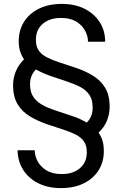

<svg xmlns="http://www.w3.org/2000/svg" viewBox="-20 -732 630 984"><path d="M292 232Q226 232 176 207Q126 182 98.5 138Q71 94 70 38H158Q158 67 173 95Q188 123 218.5 141.5Q249 160 295 160Q352 161 388.5 131Q425 101 425 48Q425 14 410.5 -7Q396 -28 368.5 -42Q341 -56 304 -68Q267 -80 222 -95Q172 -112 132 -136.5Q92 -161 69.5 -199Q47 -237 47 -295Q47 -332 61 -366Q75 -400 103 -428Q90 -447 83 -469.5Q76 -492 76 -520Q76 -577 103 -620Q130 -663 179.5 -687.5Q229 -712 297 -712Q364 -712 413.5 -687Q463 -662 491 -618.5Q519 -575 519 -518H431Q431 -547 416 -575Q401 -603 370.5 -621.5Q340 -640 294 -640Q237 -641 200.5 -611Q164 -581 164 -528Q164 -494 178.5 -473Q193 -452 220.5 -438Q248 -424 285 -412Q322 -400 367 -385Q418 -368 457.5 -343.5Q497 -319 519.5 -281Q542 -243 542 -185Q542 -148 528 -113.5Q514 -79 485 -52Q499 -33 505.5 -10.5Q512 12 512 40Q513 96 486 139.5Q459 183 409.5 207.5Q360 232 292 232ZM425 -104Q440 -119 447.5 -138.5Q455 -158 455 -180Q455 -221 438 -246Q421 -271 391 -286.5Q361 -302 322.5 -314.5Q284 -327 241 -342Q218 -350 199 -358.5Q180 -367 164 -376Q149 -361 141.5 -342Q134 -323 134 -300Q134 -268 145 -246Q156 -224 176 -208.5Q196 -193 223 -181.5Q250 -170 282 -160Q314 -150 348 -138Q371 -131 390 -122Q409 -113 425 -104Z"/></svg>

Font: DM Sans 11pt
Style: Regular
Weight: 400
Version: Version 4.004;gftools[0.9.30]